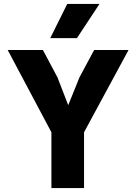

<svg xmlns="http://www.w3.org/2000/svg" viewBox="-20 -951 690 971"><path d="M240 0V-282L19 -698H197L271 -559L325 -419L382 -560L456 -698H630L405 -282V0ZM234 -758 320 -931H483L369 -758Z"/></svg>

Font: Azeret Mono Thin
Style: Bold
Weight: 700
Version: Version 1.002